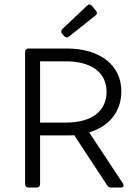

<svg xmlns="http://www.w3.org/2000/svg" viewBox="-20 -843 615 863"><path d="M411.1 -794.9 393.6 -816.4C386.7 -824.2 378.9 -825.2 371.1 -817.4L260.7 -712.9C253.9 -706.1 252.9 -697.3 259.8 -690.4L268.6 -680.7C275.4 -673.8 282.2 -671.9 290 -678.7L409.2 -773.4C417 -780.3 418 -787.1 411.1 -794.9ZM532.2 -18.6 380.9 -248C471.7 -275.4 525.4 -341.8 525.4 -432.6C525.4 -548.8 431.6 -625 279.3 -625H108.4C98.6 -625 92.8 -619.1 92.8 -609.4V-15.6C92.8 -5.9 98.6 0 108.4 0H144.5C154.3 0 160.2 -5.9 160.2 -15.6V-234.4H280.3C292 -234.4 302.7 -234.4 313.5 -235.4L461.9 -9.8C466.8 -2 472.7 0 480.5 0H522.5C535.2 0 539.1 -7.8 532.2 -18.6ZM276.4 -292H160.2V-567.4H274.4C390.6 -567.4 459 -517.6 459 -430.7C459 -342.8 391.6 -292 276.4 -292Z"/></svg>

Font: Ed Sans Neue Light
Style: Regular
Weight: 300
Designer: Stephen Hutchings
Version: Version 1.004;PS 001.004;hotconv 1.0.88;makeotf.lib2.5.64775